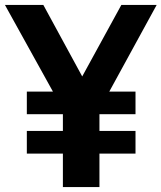

<svg xmlns="http://www.w3.org/2000/svg" viewBox="-44 -760 656 780"><path d="M592.5 -740 400 -388H506.5V-296H360V-228H506.5V-136H360V0H211.5V-136H65V-228H211.5V-296H65V-388H171L-24 -740H132L290 -449.5L449 -740Z"/></svg>

Font: Encode Sans Condensed
Style: Bold
Weight: 700
Width: 3
Designer: Multiple Designers
Foundry: Impallari Type
Version: Version 2.000